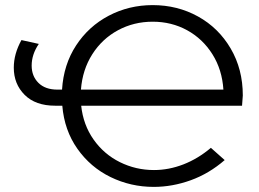

<svg xmlns="http://www.w3.org/2000/svg" viewBox="-20 -726 1014 752"><path d="M928 -312H298Q306 -237 346.5 -179.5Q387 -122 449.5 -91Q512 -60 583 -60Q641 -60 698 -82Q755 -104 806 -147L860 -99Q799 -46 727 -20Q655 6 582 6Q492 6 413 -32.5Q334 -71 283 -143.5Q232 -216 224 -312H196Q119 -312 76.5 -354.5Q34 -397 34 -461Q34 -515 64 -569L132 -554Q104 -513 104 -469Q104 -428 130.5 -401.5Q157 -375 205 -375H223Q229 -473 278 -548Q327 -623 406 -664.5Q485 -706 578 -706Q675 -706 755.5 -661.5Q836 -617 883.5 -536Q931 -455 931 -352Q931 -348 928 -312ZM297 -375H855Q850 -453 812 -513.5Q774 -574 713 -607.5Q652 -641 578 -641Q504 -641 442 -607.5Q380 -574 341.5 -513.5Q303 -453 297 -375Z"/></svg>

Font: APTA Sans Regular
Style: Regular
Weight: 400
Version: Version 7.200